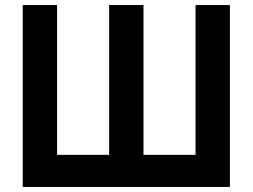

<svg xmlns="http://www.w3.org/2000/svg" viewBox="-20 -740 1000 760"><path d="M70 0H890V-720H754V-127H548V-720H412V-127H206V-720H70Z"/></svg>

Font: Eudonet ExtraBold
Style: Regular
Weight: 800
Designer: Mikhail Sharanda
Foundry: Mikhail Sharanda
Version: Version 4.503;Glyphs 3.1.2 (3151)